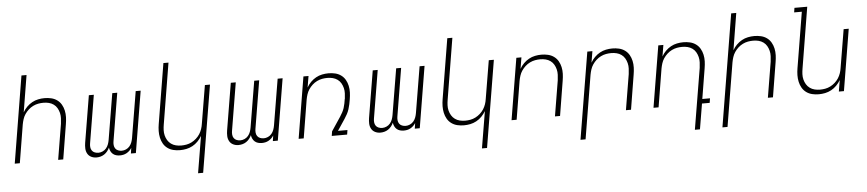

<svg xmlns="http://www.w3.org/2000/svg" viewBox="-49 -1069 7299 1617"><g transform="rotate(-5 3600.0 -260.0)"><path d="M39 0 160 -735H203L152 -424Q166 -449 186.5 -469.5Q207 -490 231.5 -503.5Q256 -517 283 -522.5Q310 -528 337 -528Q366 -528 393.5 -521.5Q421 -515 443 -499Q465 -483 478.5 -459.5Q492 -436 498 -408.5Q504 -381 503 -352Q502 -323 497 -294L449 0H406L456 -301Q459 -324 460 -347.5Q461 -371 455.5 -393Q450 -415 439 -434Q428 -453 410 -466Q392 -479 370 -484.5Q348 -490 324 -490Q302 -490 280 -486Q258 -482 236.5 -471.5Q215 -461 197 -444.5Q179 -428 166 -408.5Q153 -389 146 -367Q139 -345 135 -323L82 0Z M730 8Q706 8 685.5 -2Q665 -12 654 -31.5Q643 -51 642 -75Q641 -99 645 -123L711 -520H753L686 -116Q683 -100 684.5 -83.5Q686 -67 694.5 -54.5Q703 -42 718 -36Q733 -30 749 -30Q767 -30 785 -38Q803 -46 815.5 -61Q828 -76 834.5 -94Q841 -112 844 -130L909 -520H951L884 -116Q881 -100 882.5 -83.5Q884 -67 892.5 -54.5Q901 -42 916 -36Q931 -30 947 -30Q965 -30 983 -38Q1001 -46 1013.5 -61Q1026 -76 1032.5 -94Q1039 -112 1042 -130L1107 -520H1149L1063 0H1021L1028 -47Q1020 -34 1009 -23.5Q998 -13 984.5 -5.5Q971 2 956.5 5Q942 8 928 8Q911 8 895.5 3.5Q880 -1 868.5 -11Q857 -21 850 -35.5Q843 -50 841 -66Q834 -50 822.5 -35.5Q811 -21 796 -11Q781 -1 764 3.5Q747 8 730 8Z M1570 215 1622 -96Q1607 -71 1587 -50.5Q1567 -30 1542 -16.5Q1517 -3 1490 2.5Q1463 8 1436 8Q1407 8 1380 1.5Q1353 -5 1331 -21Q1309 -37 1295.5 -60.5Q1282 -84 1276 -111.5Q1270 -139 1270.5 -168Q1271 -197 1276 -226L1360 -735H1403L1318 -219Q1314 -196 1313 -172.5Q1312 -149 1317.5 -127Q1323 -105 1334.5 -86Q1346 -67 1364 -54Q1382 -41 1404 -35.5Q1426 -30 1450 -30Q1472 -30 1494 -34Q1516 -38 1537 -48.5Q1558 -59 1576.5 -75.5Q1595 -92 1607.5 -111.5Q1620 -131 1627.5 -153Q1635 -175 1638 -197L1692 -520H1735L1613 215Z M1930 8Q1906 8 1885.5 -2Q1865 -12 1854 -31.5Q1843 -51 1842 -75Q1841 -99 1845 -123L1911 -520H1953L1886 -116Q1883 -100 1884.5 -83.5Q1886 -67 1894.5 -54.5Q1903 -42 1918 -36Q1933 -30 1949 -30Q1967 -30 1985 -38Q2003 -46 2015.5 -61Q2028 -76 2034.5 -94Q2041 -112 2044 -130L2109 -520H2151L2084 -116Q2081 -100 2082.5 -83.5Q2084 -67 2092.5 -54.5Q2101 -42 2116 -36Q2131 -30 2147 -30Q2165 -30 2183 -38Q2201 -46 2213.5 -61Q2226 -76 2232.5 -94Q2239 -112 2242 -130L2307 -520H2349L2263 0H2221L2228 -47Q2220 -34 2209 -23.5Q2198 -13 2184.5 -5.5Q2171 2 2156.5 5Q2142 8 2128 8Q2111 8 2095.5 3.5Q2080 -1 2068.5 -11Q2057 -21 2050 -35.5Q2043 -50 2041 -66Q2034 -50 2022.5 -35.5Q2011 -21 1996 -11Q1981 -1 1964 3.5Q1947 8 1930 8Z M2439 0 2525 -520H2568L2552 -424Q2566 -449 2586.5 -469.5Q2607 -490 2631.5 -503.5Q2656 -517 2683 -522.5Q2710 -528 2737 -528Q2766 -528 2793.5 -521.5Q2821 -515 2843 -499Q2865 -483 2878.5 -459.5Q2892 -436 2898 -408.5Q2904 -381 2903 -352Q2902 -323 2897 -294Q2894 -274 2889.5 -253Q2885 -232 2878.5 -211.5Q2872 -191 2861.5 -171.5Q2851 -152 2839 -134L2775 -38H2855L2849 0H2719L2725 -38L2803 -155Q2814 -172 2823.5 -189.5Q2833 -207 2839 -225.5Q2845 -244 2848.5 -262.5Q2852 -281 2855 -300L2856 -301Q2859 -324 2860 -347.5Q2861 -371 2855.5 -393Q2850 -415 2839 -434Q2828 -453 2810 -466Q2792 -479 2770 -484.5Q2748 -490 2724 -490Q2702 -490 2680 -486Q2658 -482 2636.5 -471.5Q2615 -461 2597 -444.5Q2579 -428 2566 -408.5Q2553 -389 2546 -367Q2539 -345 2535 -323L2482 0Z M3130 8Q3106 8 3085.5 -2Q3065 -12 3054 -31.5Q3043 -51 3042 -75Q3041 -99 3045 -123L3111 -520H3153L3086 -116Q3083 -100 3084.5 -83.5Q3086 -67 3094.5 -54.5Q3103 -42 3118 -36Q3133 -30 3149 -30Q3167 -30 3185 -38Q3203 -46 3215.5 -61Q3228 -76 3234.5 -94Q3241 -112 3244 -130L3309 -520H3351L3284 -116Q3281 -100 3282.5 -83.5Q3284 -67 3292.5 -54.5Q3301 -42 3316 -36Q3331 -30 3347 -30Q3365 -30 3383 -38Q3401 -46 3413.5 -61Q3426 -76 3432.5 -94Q3439 -112 3442 -130L3507 -520H3549L3463 0H3421L3428 -47Q3420 -34 3409 -23.5Q3398 -13 3384.5 -5.5Q3371 2 3356.5 5Q3342 8 3328 8Q3311 8 3295.5 3.5Q3280 -1 3268.5 -11Q3257 -21 3250 -35.5Q3243 -50 3241 -66Q3234 -50 3222.5 -35.5Q3211 -21 3196 -11Q3181 -1 3164 3.5Q3147 8 3130 8Z M3970 215 4022 -96Q4007 -71 3987 -50.5Q3967 -30 3942 -16.5Q3917 -3 3890 2.5Q3863 8 3836 8Q3807 8 3780 1.5Q3753 -5 3731 -21Q3709 -37 3695.5 -60.5Q3682 -84 3676 -111.5Q3670 -139 3670.5 -168Q3671 -197 3676 -226L3760 -735H3803L3718 -219Q3714 -196 3713 -172.5Q3712 -149 3717.5 -127Q3723 -105 3734.5 -86Q3746 -67 3764 -54Q3782 -41 3804 -35.5Q3826 -30 3850 -30Q3872 -30 3894 -34Q3916 -38 3937 -48.5Q3958 -59 3976.5 -75.5Q3995 -92 4007.5 -111.5Q4020 -131 4027.5 -153Q4035 -175 4038 -197L4092 -520H4135L4013 215Z M4239 0 4325 -520H4368L4352 -424Q4366 -449 4386.5 -469.5Q4407 -490 4431.5 -503.5Q4456 -517 4483 -522.5Q4510 -528 4537 -528Q4566 -528 4593.5 -521.5Q4621 -515 4643 -499Q4665 -483 4678.5 -459.5Q4692 -436 4698 -408.5Q4704 -381 4703 -352Q4702 -323 4697 -294L4649 0H4606L4656 -301Q4659 -324 4660 -347.5Q4661 -371 4655.5 -393Q4650 -415 4639 -434Q4628 -453 4610 -466Q4592 -479 4570 -484.5Q4548 -490 4524 -490Q4502 -490 4480 -486Q4458 -482 4436.5 -471.5Q4415 -461 4397 -444.5Q4379 -428 4366 -408.5Q4353 -389 4346 -367Q4339 -345 4335 -323L4282 0Z M4803 215 4925 -520H4968L4952 -424Q4966 -449 4986.5 -469.5Q5007 -490 5031.5 -503.5Q5056 -517 5083 -522.5Q5110 -528 5137 -528Q5166 -528 5193.5 -521.5Q5221 -515 5243 -499Q5265 -483 5278.5 -459.5Q5292 -436 5298 -408.5Q5304 -381 5303 -352Q5302 -323 5297 -294L5249 0H5206L5256 -301Q5259 -324 5260 -347.5Q5261 -371 5255.5 -393Q5250 -415 5239 -434Q5228 -453 5210 -466Q5192 -479 5170 -484.5Q5148 -490 5124 -490Q5102 -490 5080 -486Q5058 -482 5036.5 -471.5Q5015 -461 4997 -444.5Q4979 -428 4966 -408.5Q4953 -389 4946 -367Q4939 -345 4935 -323L4846 215Z M5770 215 5856 -301Q5859 -324 5860 -347.5Q5861 -371 5855.5 -393Q5850 -415 5839 -434Q5828 -453 5810 -466Q5792 -479 5770 -484.5Q5748 -490 5724 -490Q5702 -490 5680 -486Q5658 -482 5636.5 -471.5Q5615 -461 5597 -444.5Q5579 -428 5566 -408.5Q5553 -389 5546 -367Q5539 -345 5535 -323L5482 0H5439L5525 -520H5568L5552 -424Q5566 -449 5586.5 -469.5Q5607 -490 5631.5 -503.5Q5656 -517 5683 -522.5Q5710 -528 5737 -528Q5766 -528 5793.5 -521.5Q5821 -515 5843 -499Q5865 -483 5878.5 -459.5Q5892 -436 5898 -408.5Q5904 -381 5903 -352Q5902 -323 5897 -294L5855 -38H5920L5914 0H5849L5813 215Z M6003 215 6160 -735H6203L6152 -424Q6166 -449 6186.5 -469.5Q6207 -490 6231.5 -503.5Q6256 -517 6283 -522.5Q6310 -528 6337 -528Q6366 -528 6393.5 -521.5Q6421 -515 6443 -499Q6465 -483 6478.5 -459.5Q6492 -436 6498 -408.5Q6504 -381 6503 -352Q6502 -323 6497 -294L6449 0H6406L6456 -301Q6459 -324 6460 -347.5Q6461 -371 6455.5 -393Q6450 -415 6439 -434Q6428 -453 6410 -466Q6392 -479 6370 -484.5Q6348 -490 6324 -490Q6302 -490 6280 -486Q6258 -482 6236.5 -471.5Q6215 -461 6197 -444.5Q6179 -428 6166 -408.5Q6153 -389 6146 -367Q6139 -345 6135 -323L6046 215Z M6836 8Q6807 8 6780 1.5Q6753 -5 6731 -21Q6709 -37 6695.5 -60.5Q6682 -84 6676 -111.5Q6670 -139 6670.5 -168Q6671 -197 6676 -226L6754 -697H6689L6695 -735H6803L6718 -219Q6714 -196 6713 -172.5Q6712 -149 6717.5 -127Q6723 -105 6734.5 -86Q6746 -67 6764 -54Q6782 -41 6804 -35.5Q6826 -30 6850 -30Q6872 -30 6894 -34Q6916 -38 6937 -48.5Q6958 -59 6976.5 -75.5Q6995 -92 7007.5 -111.5Q7020 -131 7027.5 -153Q7035 -175 7038 -197L7092 -520H7135L7049 0H7006L7022 -96Q7007 -71 6987 -50.5Q6967 -30 6942 -16.5Q6917 -3 6890 2.5Q6863 8 6836 8Z"/></g></svg>

Font: Iosevka XLt Ex Obl
Style: Regular
Weight: 200
Width: 7
Italic angle: -9°
Monospace: yes
Designer: Belleve Invis
Foundry: Belleve Invis
Version: Version 32.5.0; ttfautohint (v1.8.4)